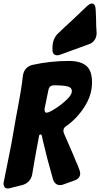

<svg xmlns="http://www.w3.org/2000/svg" viewBox="-68 -1076 567 1087"><path d="M256 -763Q229 -763 229 -795V-805Q229 -851 255 -881Q301 -926 337 -958Q378 -996 418 -1035Q439 -1056 452 -1056Q473 -1056 474 -1017L476 -964Q476 -928 479 -890Q479 -847 442 -828L272 -766Q264 -763 256 -763ZM-24 -9Q-46 -9 -48 -34Q-48 -38 -48 -39.5Q-48 -41 -4 -259L23 -414Q37 -485 49 -557Q57 -604 62 -650Q70 -695 113 -708Q216 -731 322 -731Q388 -731 420.5 -703.5Q453 -676 453 -609Q453 -538 410.5 -471.5Q368 -405 308 -363Q291 -353 291 -336Q291 -329 294 -321Q313 -279 344 -206Q359 -170 361.5 -163.5Q364 -157 370 -145Q386 -108 386 -94Q386 -66 354.5 -54.5Q323 -43 289 -31Q280 -28 272 -28Q243 -28 232 -61L226 -83Q198 -180 175 -279L173 -289Q171 -300 169 -307.5Q167 -315 161 -315Q154 -314 153 -306Q147 -271 140 -236Q133 -201 128 -170L114 -87Q104 -43 61 -29L-11 -11L-13 -10ZM196 -438Q211 -438 257 -469Q288 -490 313.5 -515.5Q339 -541 339 -560Q339 -580 315.5 -586.5Q292 -593 238 -593Q211 -593 206 -566L184 -459Q184 -453 185.5 -445.5Q187 -438 196 -438Z"/></svg>

Font: Bangerz
Style: Bold
Weight: 700
Designer: vernon adams
Foundry: Vernon Adams
Version: Version 2.10;February 7, 2025;FontCreator 13.0.0.2683 64-bit